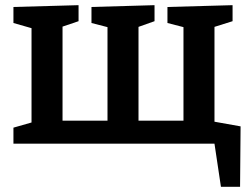

<svg xmlns="http://www.w3.org/2000/svg" viewBox="-20 -556 968 743"><path d="M810 -452V-85L911 -67L909 167H835L810 0H32V-62L102 -82V-447L32 -467V-529L284 -536V-474L222 -453V-89H396V-451L334 -467V-529L578 -536V-474L516 -452V-89H690V-451L628 -467V-529L880 -536V-474Z"/></svg>

Font: Bitter Pro SemiBold
Style: Regular
Weight: 600
Designer: Sol Matas, and Bitter project Authors
Foundry: Sol Matas
Version: Version 1.010